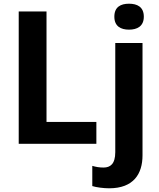

<svg xmlns="http://www.w3.org/2000/svg" viewBox="-20 -776 860 1036"><path d="M597 -686C597 -634 632 -616 676 -616C720 -616 756 -634 756 -686C756 -739 720 -756 676 -756C632 -756 597 -739 597 -686ZM81 0H500V-118H231V-714H81ZM569 240C701 240 749 162 749 62V-544H602V45C602 110 574 128 539 128C516 128 499 125 478 119V228C500 235 539 240 569 240Z"/></svg>

Font: Noto Sans Display
Style: Bold
Weight: 700
Designer: Monotype Design Team
Foundry: Monotype Imaging Inc.
Version: Version 1.900